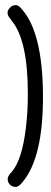

<svg xmlns="http://www.w3.org/2000/svg" viewBox="-20 -734 196 744"><path d="M25.4 -653.3Q23.4 -656.2 22.5 -658.2Q20.5 -661.1 18.6 -663.1Q0 -685.5 18.6 -704.1Q29.3 -715.8 43.9 -713.9Q51.8 -712.9 60.5 -703.1Q62.5 -701.2 66.4 -696.3Q144.5 -606.4 146.5 -369.1Q148.4 -123 66.4 -27.3Q53.7 -11.7 43.9 -9.8Q42 -9.8 40 -9.8Q23.4 -9.8 14.6 -23.4Q9.8 -31.2 9.8 -40Q9.8 -49.8 19.5 -61.5Q21.5 -63.5 24.4 -66.4Q65.4 -113.3 80.1 -237.3Q87.9 -297.9 87.9 -370.1Q87.9 -579.1 25.4 -653.3Z"/></svg>

Font: otype
Style: Regular
Weight: 400
Designer: ironsmith
Version: 4